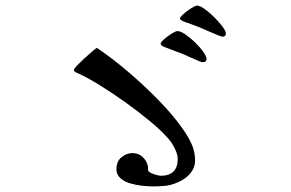

<svg xmlns="http://www.w3.org/2000/svg" viewBox="-20 -744 1040 686"><path d="M677 -170Q677 -145 660 -124.5Q643 -104 614 -92Q591 -82 570 -80Q549 -78 525 -78Q509 -78 487 -80.5Q465 -83 444.5 -89Q424 -95 410 -107.5Q396 -120 396 -139Q396 -168 414.5 -182.5Q433 -197 452 -197Q479 -197 495 -177.5Q511 -158 509 -134Q514 -127 530.5 -121.5Q547 -116 554 -116Q615 -116 615 -176Q615 -193 604 -214.5Q593 -236 582 -248Q557 -277 516.5 -310.5Q476 -344 430 -377Q384 -410 339 -438Q294 -466 259 -482Q255 -483 249.5 -486.5Q244 -490 244 -494Q244 -498 254.5 -509Q265 -520 279.5 -533.5Q294 -547 307.5 -558.5Q321 -570 326 -573Q380 -537 438.5 -487Q497 -437 549 -383.5Q601 -330 634 -282Q652 -257 664.5 -229.5Q677 -202 677 -170ZM718 -533Q718 -522 705 -522Q701 -522 695 -524Q684 -529 672 -534Q660 -539 649 -544Q639 -549 628.5 -553Q618 -557 607 -561Q602 -563 596.5 -565Q591 -567 586 -569Q581 -571 575.5 -573Q570 -575 565 -577Q561 -579 558 -581Q554 -585 554 -588Q554 -593 566.5 -604Q579 -615 593.5 -624Q608 -633 614 -633Q625 -633 642.5 -621Q660 -609 677.5 -592Q695 -575 706.5 -558.5Q718 -542 718 -533ZM787 -624Q787 -613 775 -613Q773 -613 764.5 -616Q756 -619 747 -623Q738 -627 729.5 -630.5Q721 -634 719 -635Q689 -649 659 -659Q656 -661 653 -661.5Q650 -662 647 -663Q643 -665 640 -666Q637 -667 634 -668Q630 -670 626.5 -672.5Q623 -675 623 -678Q623 -683 635.5 -694Q648 -705 663 -714.5Q678 -724 684 -724Q694 -724 711 -712Q728 -700 745.5 -682.5Q763 -665 775 -649Q787 -633 787 -624Z"/></svg>

Font: Kaisei Decol Medium
Style: Regular
Weight: 500
Designer: Font-Kai, 金井和夫
Foundry: KAZUO KANAI
Version: Version 5.003